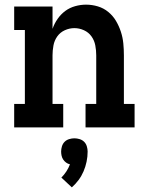

<svg xmlns="http://www.w3.org/2000/svg" viewBox="-20 -548 640 826"><path d="M41 0V-101H87V-419H41V-520H206V-424Q214 -447 228 -467Q242 -487 261 -501Q280 -515 303.5 -521.5Q327 -528 350 -528Q376 -528 401 -520.5Q426 -513 446 -496.5Q466 -480 479 -458Q492 -436 500 -411.5Q508 -387 510.5 -361.5Q513 -336 513 -310V-101H559V0H348V-101H394V-310Q394 -331 390 -352.5Q386 -374 373.5 -391.5Q361 -409 341 -418Q321 -427 300 -427Q279 -427 259 -418Q239 -409 226.5 -391.5Q214 -374 210 -352.5Q206 -331 206 -310V-101H252V0ZM289 258 244 216Q256 204 265.5 189.5Q275 175 281 159Q272 157 264.5 151.5Q257 146 252 138.5Q247 131 245 122Q243 113 243 104Q243 93 246.5 81.5Q250 70 258 62Q266 54 277.5 50.5Q289 47 300 47Q311 47 322.5 50.5Q334 54 342 62Q350 70 353.5 81.5Q357 93 357 104Q357 126 352.5 147.5Q348 169 339.5 189Q331 209 318 226.5Q305 244 289 258Z"/></svg>

Font: Iosevka HT Extended
Style: Bold
Weight: 700
Width: 7
Monospace: yes
Designer: Belleve Invis
Foundry: Belleve Invis
Version: Version 32.3.0; ttfautohint (v1.8.4)